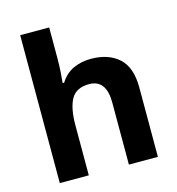

<svg xmlns="http://www.w3.org/2000/svg" viewBox="-112 -857 880 953"><g transform="rotate(-15 328.5 -380.0)"><path d="M227 -605Q227 -565 224.5 -528Q222 -491 220 -476H228Q254 -518 295 -537Q336 -556 386 -556Q475 -556 528.5 -508.5Q582 -461 582 -356V0H433V-319Q433 -437 345 -437Q278 -437 252.5 -390.5Q227 -344 227 -257V0H78V-760H227Z"/></g></svg>

Font: RS Noto Sans
Style: Bold
Weight: 700
Designer: Monotype Design Team
Foundry: Monotype Imaging Inc.
Version: Version 3.10